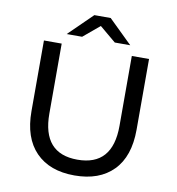

<svg xmlns="http://www.w3.org/2000/svg" viewBox="-95 -972 981 1065"><g transform="rotate(10 395.5 -439.5)"><path d="M488 -757 396 -834 304 -757H217L350 -887H442L575 -757ZM594 -306V-700H691V-302Q691 -151 613 -71.5Q535 8 395 8Q255 8 177 -72Q99 -152 99 -302V-700H199V-306Q199 -81 396 -81Q594 -81 594 -306Z"/></g></svg>

Font: false
Style: Regular
Weight: 500
Designer: Julieta Ulanovsky
Foundry: Julieta Ulanovsky
Version: Version 7.222;hotconv 1.0.109;makeotfexe 2.5.65596